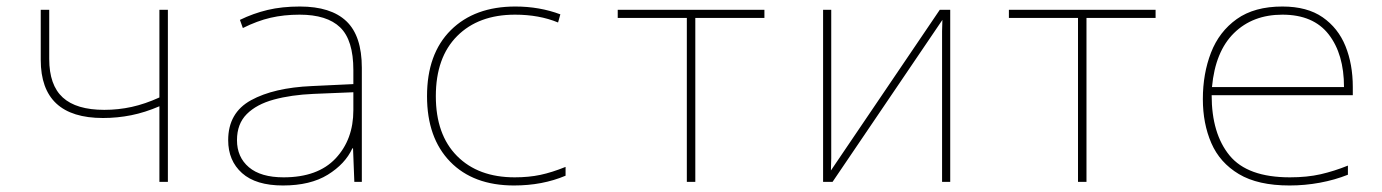

<svg xmlns="http://www.w3.org/2000/svg" viewBox="-20 -558 4240 589"><path d="M469 0V-232Q425 -213 382.5 -204.5Q340 -196 296 -196Q105 -196 105 -374V-528H131V-377Q131 -297 172.5 -259Q214 -221 300 -221Q343 -221 384 -230Q425 -239 469 -259V-528H495V0Z M848 11Q765 11 722.5 -27Q680 -65 680 -128Q680 -212 750 -250.5Q820 -289 937 -294L1064 -300V-343Q1064 -435 1023.5 -474Q983 -513 899 -513Q851 -513 810 -503.5Q769 -494 725 -472L716 -497Q757 -517 801 -527.5Q845 -538 900 -538Q995 -538 1042.5 -493Q1090 -448 1090 -350V0H1067L1063 -103H1061Q1039 -55 985.5 -22Q932 11 848 11ZM850 -14Q955 -14 1009.5 -72Q1064 -130 1064 -220V-275L942 -270Q873 -267 820 -252.5Q767 -238 737 -208Q707 -178 707 -128Q707 -76 743.5 -45Q780 -14 850 -14Z M1557 11Q1432 11 1361 -62Q1290 -135 1290 -263Q1290 -393 1363 -465.5Q1436 -538 1561 -538Q1635 -538 1699 -514L1692 -489Q1634 -513 1560 -513Q1448 -513 1382.5 -447.5Q1317 -382 1317 -263Q1317 -145 1382 -79.5Q1447 -14 1559 -14Q1602 -14 1637.5 -21.5Q1673 -29 1715 -46V-19Q1644 11 1557 11Z M2087 0V-503H1875V-528H2325V-503H2113V0Z M2505 0V-528H2530V-112Q2530 -87 2530 -72.5Q2530 -58 2529 -35L2863 -528H2895V0H2870V-429Q2870 -450 2870 -462.5Q2870 -475 2871 -497L2534 0Z M3287 0V-503H3075V-528H3525V-503H3313V0Z M3936 11Q3839 11 3780.5 -24Q3722 -59 3696 -119Q3670 -179 3670 -254Q3670 -332 3695 -396.5Q3720 -461 3774 -499.5Q3828 -538 3914 -538Q3990 -538 4037.5 -505Q4085 -472 4107.5 -416.5Q4130 -361 4130 -291V-266H3697Q3697 -148 3752 -81Q3807 -14 3937 -14Q3990 -14 4031.5 -23.5Q4073 -33 4115 -50V-22Q4075 -6 4029 2.5Q3983 11 3936 11ZM3698 -291H4103Q4103 -392 4056 -452.5Q4009 -513 3914 -513Q3823 -513 3765.5 -456.5Q3708 -400 3698 -291Z"/></svg>

Font: Noto Sans Mono Thin
Style: Regular
Weight: 100
Designer: Monotype Design Team
Foundry: Monotype Imaging Inc.
Version: Version 2.014